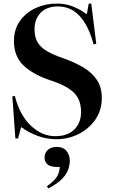

<svg xmlns="http://www.w3.org/2000/svg" viewBox="-20 -764 635 1073"><path d="M297 14Q240 14 190.5 -4.5Q141 -23 98 -54L81 10H66L49 -225L63 -228Q89 -123 151 -63Q213 -3 289 -3Q358 -3 395.5 -40.5Q433 -78 433 -138Q433 -209 391 -248Q349 -287 265 -314Q169 -345 113.5 -396Q58 -447 58 -535Q58 -600 91.5 -647Q125 -694 179.5 -719Q234 -744 298 -744Q348 -744 390.5 -726.5Q433 -709 465 -684L476 -744H490L518 -519L503 -516Q446 -728 304 -728Q241 -728 207 -692.5Q173 -657 173 -600Q173 -555 191 -526Q209 -497 244.5 -477Q280 -457 332 -439Q398 -416 447 -386.5Q496 -357 522.5 -316Q549 -275 549 -217Q549 -148 513 -96Q477 -44 419 -15Q361 14 297 14ZM250 289 242 277Q288 244 300.5 219.5Q313 195 314 169H300Q260 169 244.5 154Q229 139 229 117Q229 90 247.5 73.5Q266 57 297 57Q334 57 352 80Q370 103 370 134Q370 157 361.5 182.5Q353 208 327.5 235Q302 262 250 289Z"/></svg>

Font: Literata 72pt SemiBold
Style: Regular
Weight: 600
Designer: Latin by Veronika Burian and Jose Scaglione. Greek by Irene Vlachou. Cyrillic by Vera Evstafieva.
Foundry: TypeTogether
Version: Version 3.002